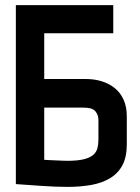

<svg xmlns="http://www.w3.org/2000/svg" viewBox="-20 -720 546 751"><path d="M42 -590H423V-700H42ZM316 -411H153V-700H42V0Q42 0 55.5 1Q69 2 91 3.5Q113 5 140 7Q167 9 194 10Q221 11 244 11Q294 11 336.5 3.5Q379 -4 410.5 -23Q442 -42 459 -74Q476 -106 476 -156V-264Q476 -303 463 -331Q450 -359 427.5 -376.5Q405 -394 376.5 -402.5Q348 -411 316 -411ZM365 -174Q365 -155 361 -140Q357 -125 344.5 -114Q332 -103 307.5 -97Q283 -91 243 -91Q236 -91 225 -91.5Q214 -92 201.5 -92.5Q189 -93 178 -93.5Q167 -94 160 -94.5Q153 -95 153 -95V-299H305Q318 -299 329.5 -297Q341 -295 348.5 -289Q356 -283 360.5 -273Q365 -263 365 -248Z"/></svg>

Font: Advent Pro Expanded
Style: Bold
Weight: 700
Width: 7
Designer: VivaRado, Andreas Kalpakidis
Foundry: VivaRado, Andreas Kalpakidis
Version: Version 3.000